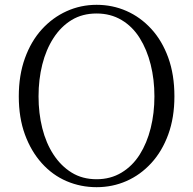

<svg xmlns="http://www.w3.org/2000/svg" viewBox="-20 -762 802 797"><path d="M381 15Q315 15 256.5 -10Q198 -35 153.5 -84.5Q109 -134 83.5 -203.5Q58 -273 58 -362Q58 -450 83.5 -520.5Q109 -591 153.5 -640Q198 -689 256.5 -715.5Q315 -742 381 -742Q447 -742 505 -716.5Q563 -691 608 -642Q653 -593 678.5 -522.5Q704 -452 704 -362Q704 -274 678.5 -204Q653 -134 608 -85Q563 -36 505 -10.5Q447 15 381 15ZM381 -18Q439 -18 484.5 -45.5Q530 -73 560 -120.5Q590 -168 605.5 -230Q621 -292 621 -362Q621 -432 605.5 -494Q590 -556 560 -604Q530 -652 484.5 -679Q439 -706 381 -706Q322 -706 277.5 -679Q233 -652 202 -604Q171 -556 155.5 -494Q140 -432 140 -362Q140 -292 155.5 -230Q171 -168 202 -120.5Q233 -73 277.5 -45.5Q322 -18 381 -18Z"/></svg>

Font: Noto Serif TC ExtraLight Light
Style: Regular
Weight: 300
Version: Version 2.003-H1;hotconv 1.1.1;makeotfexe 2.6.0